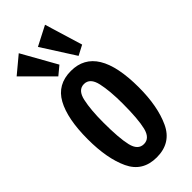

<svg xmlns="http://www.w3.org/2000/svg" viewBox="-338 -1150 1225 1225"><g transform="rotate(-45 274.5 -537.5)"><path d="M42 -379Q42 -564 97 -664Q152 -764 274 -764Q507 -764 507 -383Q507 -212 454.5 -99Q402 14 272 14Q145 14 93.5 -95.5Q42 -205 42 -379ZM361 -384Q361 -497 344.5 -571.5Q328 -646 274 -646Q220 -646 204 -572Q188 -498 188 -385Q188 -243 204.5 -173.5Q221 -104 274 -104Q327 -104 344 -173.5Q361 -243 361 -384ZM377 -797 234 -1021 366 -1089 444 -832ZM193 -796 5 -984 119 -1079 251 -844Z"/></g></svg>

Font: Francois One
Style: Regular
Weight: 400
Designer: Vernon Adams
Foundry: Vernon Adams
Version: Version 2.000